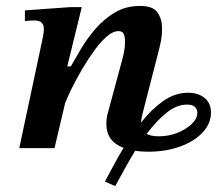

<svg xmlns="http://www.w3.org/2000/svg" viewBox="-20 -500 736 648"><path d="M369 128 334 113Q348 87 363.5 58Q379 29 397 -1Q339 -23 339 -81Q339 -91 340 -100.5Q341 -110 347 -130L395 -308Q395 -308 398.5 -324Q402 -340 402 -359Q402 -376 397.5 -385.5Q393 -395 380 -395Q361 -395 340 -376.5Q319 -358 298 -329Q277 -300 257.5 -267Q238 -234 223 -203.5Q208 -173 200 -153L164 0H45L124 -371Q124 -371 126 -381.5Q128 -392 128 -402Q128 -416 120.5 -423.5Q113 -431 95 -431Q86 -431 75 -430Q64 -429 64 -429V-465L218 -476H256L207 -276H219Q233 -301 253.5 -335.5Q274 -370 302.5 -403Q331 -436 368 -458Q405 -480 452 -480Q497 -480 512 -457.5Q527 -435 527 -405Q527 -382 523.5 -363.5Q520 -345 517 -334L461 -116Q456 -96 456 -86Q490 -130 530 -158.5Q570 -187 615 -187Q649 -187 670.5 -169.5Q692 -152 692 -120Q692 -83 664 -53Q636 -23 588 -5.5Q540 12 480 12Q456 12 436 9Q418 39 401 69.5Q384 100 369 128ZM475 -48Q490 -40 516 -40Q550 -40 579.5 -52Q609 -64 627.5 -82Q646 -100 646 -119Q646 -131 638 -139Q630 -147 611 -147Q576 -147 541.5 -119Q507 -91 475 -48Z"/></svg>

Font: STIX Two Text SemiBold
Style: Italic
Weight: 600
Italic angle: -12°
Designer: Ross Mills, John Hudson & Paul Hanslow, Tiro Typeworks Ltd; with prior portions MicroPress Inc. and Coen Hoffman, Elsevi
Foundry: Tiro Typeworks Ltd
Version: Version 2.13 b171